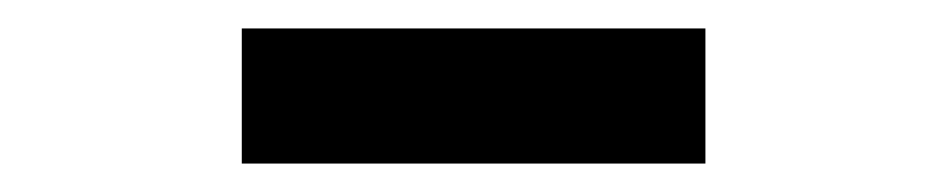

<svg xmlns="http://www.w3.org/2000/svg" viewBox="-20 -789 666 135"><path d="M150 -674H476V-769H150Z"/></svg>

Font: Noto Sans JP
Style: Bold
Weight: 700
Designer: Ryoko NISHIZUKA 西塚涼子 (kana, bopomofo & ideographs); Paul D. Hunt (Latin, Greek & Cyrillic); Sandoll Communications 산돌커뮤니
Foundry: Adobe
Version: Version 2.004;hotconv 1.0.118;makeotfexe 2.5.65603